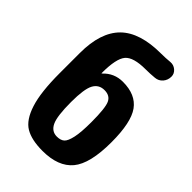

<svg xmlns="http://www.w3.org/2000/svg" viewBox="-221 -838 943 943"><g transform="rotate(45 250.0 -366.5)"><path d="M254.9 -89.8Q281.2 -89.8 294.9 -102.1Q308.6 -114.3 316.9 -151.9Q325.2 -189.5 325.2 -259.8Q325.2 -357.4 311.5 -387.2Q297.9 -417 259.8 -417Q220.7 -417 202.6 -383.3Q184.6 -349.6 184.6 -259.8Q184.6 -161.1 201.7 -125.5Q218.8 -89.8 254.9 -89.8ZM294.9 -509.8Q383.8 -509.8 424.3 -453.6Q464.8 -397.5 464.8 -259.8Q464.8 -111.3 414.6 -50.8Q364.3 9.8 254.9 9.8Q178.7 9.8 135.3 -16.1Q91.8 -42 68.4 -115.2Q44.9 -188.5 44.9 -320.3V-460Q44.9 -603.5 113.8 -671.9Q182.6 -740.2 330.1 -740.2Q360.4 -740.2 390.6 -743.2Q412.1 -745.1 428.7 -731Q445.3 -716.8 445.3 -696.3Q445.3 -671.9 430.2 -654.3Q415 -636.7 391.6 -634.8Q361.3 -631.8 330.1 -631.8Q246.1 -631.8 218.3 -599.6Q190.4 -567.4 190.4 -466.8Q190.4 -464.8 191.4 -464.8Q192.4 -464.8 193.4 -465.8Q234.4 -509.8 294.9 -509.8Z"/></g></svg>

Font: Rounded-X Mgen+ 1mn bold
Style: Bold
Weight: 700
Designer: [Source Han Sans]
Ryoko NISHIZUKA  (kana & ideographs); Paul D. Hunt (Latin, Greek & Cyrillic); Wenlong ZHANG  (bopomofo
Version: Version 1.059.20150602